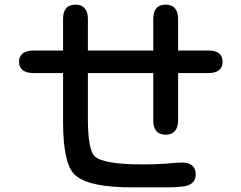

<svg xmlns="http://www.w3.org/2000/svg" viewBox="-20 -769 1040 828"><path d="M695 -749Q721 -749 734.5 -733Q748 -717 748 -688V-551H880Q909 -551 924.5 -538.5Q940 -526 940 -503Q940 -479 924.5 -466.5Q909 -454 880 -454H748V-250Q748 -220 734.5 -204Q721 -188 695 -188Q641 -188 641 -250V-454H359V-250Q360 -123 388 -95Q426 -60 594 -60Q671 -60 738 -67L767 -68Q795 -68 809.5 -54.5Q824 -41 824 -16Q824 13 800 26Q781 39 698 39H564Q354 41 298 -20Q253 -69 252 -238V-454H124Q94 -454 78 -466.5Q62 -479 62 -503Q62 -526 78 -538.5Q94 -551 124 -551H252V-688Q252 -718 265.5 -733.5Q279 -749 306 -749Q332 -749 345.5 -733Q359 -717 359 -688V-551H641V-688Q641 -718 654.5 -733.5Q668 -749 695 -749Z"/></svg>

Font: 寒蝉全圆体 Bold
Style: Regular
Weight: 700
Designer: Warren2060
      Designed by Motoya company      

      [Varela Round]
      Joe Prince(Latin component); Avraham Cornf
Foundry: ChillType
Version: Version 3.200